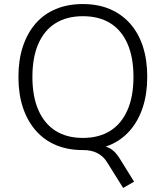

<svg xmlns="http://www.w3.org/2000/svg" viewBox="-20 -733 818 948"><path d="M588 195 510 70Q492 40 462.5 24Q433 8 392 8L445 -16Q478 -16 501 -9.5Q524 -3 542 13.5Q560 30 578 61L642 164ZM389 8Q315 8 256.5 -16.5Q198 -41 156.5 -88.5Q115 -136 93 -202.5Q71 -269 71 -353Q71 -437 93 -503.5Q115 -570 156 -617Q197 -664 256 -688.5Q315 -713 389 -713Q463 -713 521.5 -688.5Q580 -664 622 -617Q664 -570 685.5 -503.5Q707 -437 707 -354Q707 -270 685 -203Q663 -136 621.5 -88.5Q580 -41 521.5 -16.5Q463 8 389 8ZM389 -52Q468 -52 523.5 -86.5Q579 -121 609 -188.5Q639 -256 639 -353Q639 -450 609.5 -517Q580 -584 524.5 -618.5Q469 -653 389 -653Q310 -653 254.5 -618.5Q199 -584 169.5 -517Q140 -450 140 -353Q140 -257 169.5 -189.5Q199 -122 254.5 -87Q310 -52 389 -52Z"/></svg>

Font: Nunito Sans 10pt Light
Style: Regular
Weight: 300
Designer: Vernon Adams
Foundry: Vernon Adams
Version: Version 3.101;gftools[0.9.27]